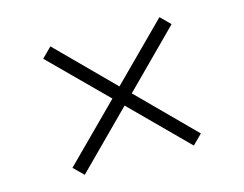

<svg xmlns="http://www.w3.org/2000/svg" viewBox="-91 -841 1182 930"><g transform="rotate(-15 500.0 -376.0)"><path d="M822 -102 549 -376 822 -650 774 -698 500 -424 227 -698 178 -649 452 -376 178 -102 227 -54 500 -328 774 -54Z"/></g></svg>

Font: Spoqa Han Sans Neo Regular
Style: Regular
Weight: 400
Designer: [Spoqa Han Sans Neo] Dong-huui Kim  Younghwa Kang  Yujin Lee  [Noto Sans] Ryoko NISHIZUKA  (kana & ideographs); Paul D. 
Foundry: Spoqa (http://www.spoqa-han-sans.com)
Version: Version 1.000